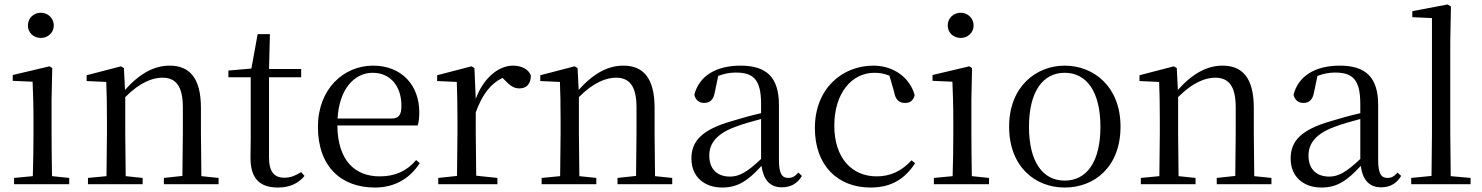

<svg xmlns="http://www.w3.org/2000/svg" viewBox="-20 -825 6640 860"><path d="M163 -655C194 -655 221 -678 221 -711C221 -744 194 -768 163 -768C131 -768 105 -744 105 -711C105 -678 131 -655 163 -655ZM126 0H290V-28L213 -36C212 -92 211 -175 211 -229V-380L214 -520L202 -528L37 -489V-463L126 -459C128 -409 130 -356 130 -289V-229C130 -175 129 -92 127 -36L43 -28V0Z M796 0H959V-28L882 -36L880 -229V-342C880 -477 828 -531 740 -531C674 -531 608 -499 540 -422L535 -520L522 -528L368 -488V-462L456 -458C458 -408 459 -358 459 -289V-229L457 -36L374 -28V0H619V-28L543 -36L541 -229V-390C607 -457 665 -477 707 -477C765 -477 799 -443 799 -344V-229L797 -37L714 -28V0Z M1225 15C1277 15 1316 -3 1344 -37L1329 -54C1302 -38 1283 -29 1253 -29C1209 -29 1185 -56 1185 -118V-479H1329V-516H1185L1189 -672H1134L1106 -518L1003 -509V-479H1103V-207C1103 -171 1102 -150 1102 -118C1102 -28 1141 15 1225 15Z M1659 15C1749 15 1816 -26 1860 -94L1844 -108C1803 -60 1752 -35 1681 -35C1571 -35 1493 -104 1491 -263H1851C1856 -279 1858 -299 1858 -323C1858 -441 1781 -531 1651 -531C1518 -531 1404 -425 1404 -257C1404 -76 1511 15 1659 15ZM1492 -294C1499 -424 1566 -499 1649 -499C1730 -499 1778 -437 1778 -352C1778 -312 1768 -294 1733 -294Z M2026 0H2208V-28L2113 -38L2111 -229V-322C2141 -403 2178 -451 2231 -476L2240 -467C2263 -443 2280 -429 2306 -429C2341 -429 2357 -451 2358 -486C2348 -515 2316 -531 2278 -531C2211 -531 2144 -473 2111 -382L2105 -520L2092 -528L1938 -488V-462L2026 -458C2028 -408 2029 -358 2029 -289V-229L2027 -37L1943 -28V0Z M2828 0H2991V-28L2914 -36L2912 -229V-342C2912 -477 2860 -531 2772 -531C2706 -531 2640 -499 2572 -422L2567 -520L2554 -528L2400 -488V-462L2488 -458C2490 -408 2491 -358 2491 -289V-229L2489 -36L2406 -28V0H2651V-28L2575 -36L2573 -229V-390C2639 -457 2697 -477 2739 -477C2797 -477 2831 -443 2831 -344V-229L2829 -37L2746 -28V0Z M3482 14C3521 14 3551 -2 3572 -37L3556 -52C3540 -34 3528 -28 3511 -28C3484 -28 3469 -45 3469 -108V-355C3469 -479 3413 -531 3297 -531C3184 -531 3110 -482 3090 -400C3096 -377 3111 -364 3134 -364C3159 -364 3176 -377 3182 -413L3197 -485C3224 -495 3249 -500 3275 -500C3354 -500 3389 -470 3389 -359V-318C3345 -308 3298 -295 3256 -282C3124 -244 3077 -193 3077 -115C3077 -32 3136 15 3215 15C3287 15 3332 -18 3391 -82C3399 -22 3427 14 3482 14ZM3389 -113C3326 -53 3290 -34 3250 -34C3194 -34 3157 -66 3157 -128C3157 -183 3190 -226 3274 -257C3308 -270 3348 -281 3389 -292Z M3879 15C3974 15 4034 -25 4079 -94L4063 -107C4018 -58 3967 -35 3907 -35C3795 -35 3717 -118 3717 -262C3717 -408 3795 -499 3897 -499C3920 -499 3942 -495 3964 -486L3985 -413C3991 -378 4007 -364 4035 -364C4057 -364 4071 -375 4077 -399C4055 -479 3981 -531 3892 -531C3754 -531 3630 -430 3630 -251C3630 -84 3732 15 3879 15Z M4283 -655C4314 -655 4341 -678 4341 -711C4341 -744 4314 -768 4283 -768C4251 -768 4225 -744 4225 -711C4225 -678 4251 -655 4283 -655ZM4246 0H4410V-28L4333 -36C4332 -92 4331 -175 4331 -229V-380L4334 -520L4322 -528L4157 -489V-463L4246 -459C4248 -409 4250 -356 4250 -289V-229C4250 -175 4249 -92 4247 -36L4163 -28V0Z M4749 15C4882 15 4999 -77 4999 -258C4999 -438 4878 -531 4749 -531C4621 -531 4500 -437 4500 -258C4500 -78 4617 15 4749 15ZM4749 -16C4650 -16 4589 -101 4589 -257C4589 -413 4650 -499 4749 -499C4848 -499 4909 -413 4909 -257C4909 -101 4848 -16 4749 -16Z M5512 0H5675V-28L5598 -36L5596 -229V-342C5596 -477 5544 -531 5456 -531C5390 -531 5324 -499 5256 -422L5251 -520L5238 -528L5084 -488V-462L5172 -458C5174 -408 5175 -358 5175 -289V-229L5173 -36L5090 -28V0H5335V-28L5259 -36L5257 -229V-390C5323 -457 5381 -477 5423 -477C5481 -477 5515 -443 5515 -344V-229L5513 -37L5430 -28V0Z M6166 14C6205 14 6235 -2 6256 -37L6240 -52C6224 -34 6212 -28 6195 -28C6168 -28 6153 -45 6153 -108V-355C6153 -479 6097 -531 5981 -531C5868 -531 5794 -482 5774 -400C5780 -377 5795 -364 5818 -364C5843 -364 5860 -377 5866 -413L5881 -485C5908 -495 5933 -500 5959 -500C6038 -500 6073 -470 6073 -359V-318C6029 -308 5982 -295 5940 -282C5808 -244 5761 -193 5761 -115C5761 -32 5820 15 5899 15C5971 15 6016 -18 6075 -82C6083 -22 6111 14 6166 14ZM6073 -113C6010 -53 5974 -34 5934 -34C5878 -34 5841 -66 5841 -128C5841 -183 5874 -226 5958 -257C5992 -270 6032 -281 6073 -292Z M6391 0H6567V-28L6478 -36L6476 -229V-641L6479 -796L6464 -805L6306 -775V-748L6394 -744V-229L6392 -37L6301 -28V0Z"/></svg>

Font: Harano Aji Mincho KR
Style: Regular
Weight: 400
Foundry: Masamichi Hosoda
Version: HaranoAjiMinchoKR-Regular version 20230610;ttx 4.39.4